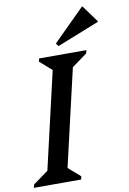

<svg xmlns="http://www.w3.org/2000/svg" viewBox="-126 -988 701 1047"><g transform="rotate(-10 224.5 -464.0)"><path d="M-26 0 -21 -18 63 -79 187 -615 121 -673 125 -690H387L382 -672L298 -611L174 -75L240 -17L236 0ZM241 -738 229 -754 404 -928H407L475 -835V-831Z"/></g></svg>

Font: Platypi
Style: Italic
Weight: 400
Italic angle: -13°
Designer: David Sargent
Foundry: Bolt Cutter Type
Version: Version 1.200; ttfautohint (v1.8.4.7-5d5b)